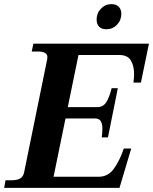

<svg xmlns="http://www.w3.org/2000/svg" viewBox="-46 -912 743 932"><path d="M423 -817Q423 -848 444 -870Q465 -892 495 -892Q518 -892 530.5 -879Q543 -866 543 -845Q543 -814 522 -792Q501 -770 470 -770Q447 -770 435 -782.5Q423 -795 423 -817ZM677 -700 638 -511H602Q605 -541 605 -552Q605 -591 589.5 -618Q574 -645 533 -645H335L283 -392H426Q455 -392 470 -416Q485 -440 496 -484H526L478 -245H448Q451 -268 451 -288Q451 -311 443 -324Q435 -337 415 -337H272L214 -54H433Q478 -54 506 -92Q534 -130 555 -191H591L534 0H-26L-19 -37H10Q38 -37 52.5 -46Q67 -55 71 -75L183 -624Q184 -628 184 -635Q184 -662 137 -662H108L116 -700Z"/></svg>

Font: Taviraj SemiBold
Style: Italic
Weight: 600
Italic angle: -12°
Designer: Katatrad Team
Foundry: CadsonDemak
Version: Version 1.001